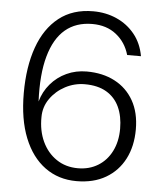

<svg xmlns="http://www.w3.org/2000/svg" viewBox="-53 -779 708 837"><g transform="rotate(5 301.0 -361.0)"><path d="M321.5 -733Q377 -733 424.2 -712Q471.5 -691 503.5 -651.5Q535.5 -612 545.5 -556H485Q469.5 -610.5 427.2 -644Q385 -677.5 322.5 -677.5Q251.5 -677.5 204.2 -637.8Q157 -598 134.8 -518.5Q112.5 -439 118 -320.5Q130 -364 158.8 -397.8Q187.5 -431.5 228 -450.2Q268.5 -469 316 -469Q386.5 -469 439.2 -441.2Q492 -413.5 521.5 -361.5Q551 -309.5 551 -236Q551 -162.5 522.5 -107Q494 -51.5 440.5 -20.2Q387 11 312.5 11Q233.5 11 174.5 -32Q115.5 -75 83 -156Q50.5 -237 50.5 -352Q50.5 -466.5 81 -552.2Q111.5 -638 171.8 -685.5Q232 -733 321.5 -733ZM312.5 -413Q267.5 -413 227.2 -391.8Q187 -370.5 161.8 -334.5Q136.5 -298.5 136.5 -254Q135.5 -194.5 157.5 -147.2Q179.5 -100 219.8 -72.8Q260 -45.5 314 -45.5Q363.5 -45.5 401.8 -69Q440 -92.5 461.2 -134.8Q482.5 -177 482.5 -233Q482.5 -287.5 463.8 -328Q445 -368.5 407.2 -390.8Q369.5 -413 312.5 -413Z"/></g></svg>

Font: Public Sans Thin ExtraLight
Style: Regular
Weight: 250
Version: Version 1.007